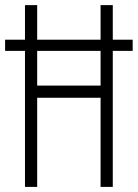

<svg xmlns="http://www.w3.org/2000/svg" viewBox="-20 -734 541 754"><path d="M375 -397.9V-534.2H126V-397.9ZM422.9 -578.1H501V-534.2H422.9V0H375V-350.1H126V0H78.1V-534.2H0V-578.1H78.1V-713.9H126V-578.1H375V-713.9H422.9Z"/></svg>

Font: Germano
Style: Regular
Weight: 300
Width: 3
Foundry: Ascender Corporation
Version: Version 1.10; ttfautohint (v1.5)